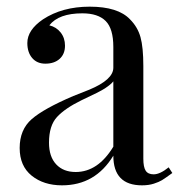

<svg xmlns="http://www.w3.org/2000/svg" viewBox="-20 -549 538 576"><path d="M227 -509Q156 -509 128 -473Q149 -468 162 -451.5Q175 -435 175 -412Q175 -387 159 -372.5Q143 -358 116 -358Q91 -358 76.5 -375Q62 -392 62 -420Q62 -459 109 -491Q167 -529 249 -529Q334 -529 370 -491Q393 -468 401.5 -437.5Q410 -407 410 -351V-73Q410 -48 417 -37Q424 -26 441 -26Q460 -26 486 -47L497 -30Q475 -14 466 -8.5Q457 -3 441.5 2Q426 7 406 7Q320 7 320 -82Q266 7 166 7Q111 7 75 -22Q39 -51 39 -105Q39 -160 75 -191.5Q111 -223 200 -261L248 -280Q320 -310 320 -346V-408Q320 -463 297 -486Q274 -509 227 -509ZM224 -248Q175 -224 151 -198Q127 -172 127 -121Q127 -79 148.5 -56Q170 -33 207 -33Q274 -33 320 -109V-305Q313 -296 295 -284Q280 -274 224 -248Z"/></svg>

Font: Playfair Display
Style: Regular
Weight: 400
Designer: Claus Eggers S?rensen
Foundry: Claus Eggers S?rensen
Version: Version 1.003